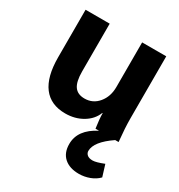

<svg xmlns="http://www.w3.org/2000/svg" viewBox="-175 -619 914 979"><g transform="rotate(30 282.0 -129.0)"><path d="M545 198Q525 219 494.5 230.5Q464 242 432 242Q377 242 345.5 214Q314 186 314 134Q314 50 412 0H391Q383 -54 383 -87H381Q364 -43 319.5 -16.5Q275 10 218 10Q132 10 88 -48Q44 -106 44 -220V-500H186V-219Q186 -159 205 -132Q224 -105 265 -105Q314 -105 345.5 -143Q377 -181 377 -237V-500H519V-134Q519 -80 527 0H507Q416 62 416 116Q416 129 426.5 138.5Q437 148 459 148Q479 148 524 130Z"/></g></svg>

Font: Sarabun ExtraBold
Style: Regular
Weight: 800
Version: Version 1.000; ttfautohint (v1.6)